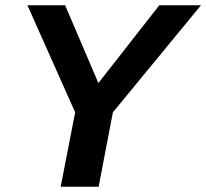

<svg xmlns="http://www.w3.org/2000/svg" viewBox="-20 -708 782 728"><path d="M408 -282 354 0H210L265 -282L84 -688H227L353 -393L584 -688H742Z"/></svg>

Font: Libra Sans
Style: Bold Italic
Weight: 700
Italic angle: -12°
Foundry: Context Ltd
Version: Version 1.002